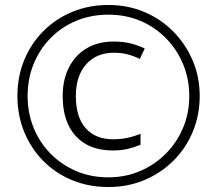

<svg xmlns="http://www.w3.org/2000/svg" viewBox="-20 -743 872 772"><path d="M433 -138Q338 -138 285 -195.5Q232 -253 232 -357Q232 -422 257 -471.5Q282 -521 328 -548.5Q374 -576 437 -576Q475 -576 505 -568.5Q535 -561 562 -548L542 -506Q518 -518 492.5 -524.5Q467 -531 438 -531Q368 -531 326.5 -484.5Q285 -438 285 -357Q285 -272 324.5 -227.5Q364 -183 435 -183Q464 -183 491 -188.5Q518 -194 545 -205V-161Q521 -151 494.5 -144.5Q468 -138 433 -138ZM416 9Q336 9 269 -19Q202 -47 153 -97Q104 -147 77 -213.5Q50 -280 50 -357Q50 -436 78 -503Q106 -570 156 -619.5Q206 -669 272.5 -696Q339 -723 416 -723Q494 -723 561 -694.5Q628 -666 677.5 -615.5Q727 -565 755 -499Q783 -433 783 -357Q783 -280 755 -213Q727 -146 677 -96.5Q627 -47 560.5 -19Q494 9 416 9ZM416 -30Q485 -30 544 -55.5Q603 -81 647.5 -126Q692 -171 716.5 -230Q741 -289 741 -357Q741 -424 717 -483Q693 -542 649 -587.5Q605 -633 546 -658.5Q487 -684 416 -684Q346 -684 287 -659.5Q228 -635 184 -590.5Q140 -546 115.5 -486.5Q91 -427 91 -357Q91 -290 114.5 -231Q138 -172 181.5 -127Q225 -82 284.5 -56Q344 -30 416 -30Z"/></svg>

Font: Noto Sans Georgian Light
Style: Regular
Weight: 300
Version: Version 2.002